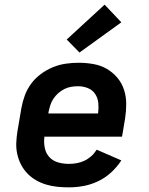

<svg xmlns="http://www.w3.org/2000/svg" viewBox="-20 -798 640 826"><path d="M276 8Q251 8 226.5 5.5Q202 3 178.5 -4Q155 -11 134.5 -23Q114 -35 98 -51.5Q82 -68 71 -89Q60 -110 54.5 -134Q49 -158 50 -183Q51 -208 55 -233L72 -333Q77 -361 87 -388Q97 -415 114.5 -438.5Q132 -462 156.5 -480Q181 -498 208 -509Q235 -520 263 -524Q291 -528 318 -528Q350 -528 381.5 -522.5Q413 -517 439 -502Q465 -487 484.5 -464Q504 -441 513.5 -412Q523 -383 523 -351Q523 -319 518 -287L505 -210H171Q168 -186 172.5 -162.5Q177 -139 192 -122.5Q207 -106 229.5 -99.5Q252 -93 276 -93Q293 -93 310 -96Q327 -99 343 -106.5Q359 -114 372.5 -126Q386 -138 396 -154L502 -108Q484 -80 458.5 -56.5Q433 -33 402.5 -18.5Q372 -4 340 2Q308 8 276 8ZM402 -310Q405 -332 403 -354Q401 -376 389.5 -393.5Q378 -411 358 -419Q338 -427 316 -427Q301 -427 286 -424.5Q271 -422 257 -415Q243 -408 231 -397.5Q219 -387 210 -373.5Q201 -360 196.5 -345.5Q192 -331 189 -317L188 -310ZM322 -572 267 -628 430 -778 502 -702Z"/></svg>

Font: Zed Sans Extended
Style: Bold Italic
Weight: 700
Width: 7
Italic angle: -9°
Designer: Belleve Invis
Foundry: Belleve Invis
Version: Version 1.0.0; ttfautohint (v1.8.4)